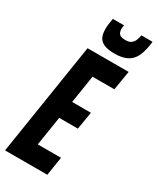

<svg xmlns="http://www.w3.org/2000/svg" viewBox="-242 -971 850 1036"><g transform="rotate(30 183.0 -452.5)"><path d="M-15 0 95 -700H350.9L330.8 -580.2H195L168 -407.3H284.9L266.5 -298H150.3L121.8 -116.3H266.6L248.2 0ZM233.8 -747.2Q201.9 -747.2 177.6 -754.5Q153.2 -761.8 139.7 -781.4Q126.2 -801.1 126.2 -838.7Q126.2 -853.1 128.4 -870.3Q130.6 -887.5 134 -905.3H203.6Q202.3 -897.7 201.7 -892.8Q201 -887.8 201 -882.1Q201 -870.2 205 -860.3Q208.9 -850.3 219.4 -845.1Q229.9 -839.8 248.7 -839.8Q271.5 -839.8 284.1 -848.8Q296.6 -857.8 302.9 -872.6Q309.2 -887.3 311.8 -905.3H381.4Q375 -846.5 358.5 -811.9Q341.9 -777.4 311.5 -762.3Q281.1 -747.2 233.8 -747.2Z"/></g></svg>

Font: Georama
Style: Italic
Weight: 400
Width: 2
Italic angle: -9°
Designer: Jean-Baptiste Levee
Foundry: Production Type
Version: Version 1.000